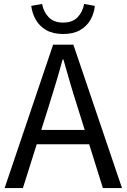

<svg xmlns="http://www.w3.org/2000/svg" viewBox="-20 -962 648 982"><path d="M3.6 0 251.7 -733.4H355.3L604 0H506.2L377.9 -410.4Q358 -472.5 340.1 -533.4Q322.3 -594.3 304.2 -658H300.2Q282.9 -593.9 264.6 -533.2Q246.2 -472.5 226.7 -410.4L97.1 0ZM133.1 -224.1V-297.4H471.2V-224.1ZM303 -788.1Q251.5 -788.1 216.8 -807.9Q182.1 -827.7 163.3 -860.6Q144.6 -893.5 139.8 -932L195.4 -941.7Q202.1 -902.2 228.6 -874.4Q255 -846.5 303 -846.5Q351.4 -846.5 377.5 -874.4Q403.6 -902.2 410 -941.7L465.2 -932Q461.4 -893.5 442.6 -860.6Q423.9 -827.7 389.4 -807.9Q354.9 -788.1 303 -788.1Z"/></svg>

Font: Shanggu Sans SC VF
Style: Regular
Weight: 250
Designer: GuiWonder
Version: Version 1.021